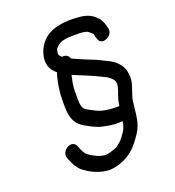

<svg xmlns="http://www.w3.org/2000/svg" viewBox="-210 -783 1036 1138"><g transform="rotate(-30 308.5 -213.5)"><path d="M163.4 -244 158.6 -214C154.6 -188.3 155.5 -166.5 158.4 -147.4C168.2 -91.7 210.6 -69.8 237.4 -47C237.8 -46.7 238.5 -46.1 239.1 -45.7L262.6 -29.7C271.2 -23.9 281.7 -17.6 292.7 -13.5C320.7 -2.9 352.6 12.2 393.5 16.8L408.9 18.7C411.1 19.1 411.3 19.2 414.9 19.8C410 36.6 400.7 52.8 388.3 70.5C365.8 92.5 350.9 110.5 332 120.1C319.2 126.7 308.9 134 301.3 135.6C277.7 140.6 242.6 147.6 221.7 141C186.1 130.8 157.7 107.5 133.7 82.4C122.1 70.3 116 47.3 111.5 25.5L109.2 14.5C97.6 -42 9.1 -7.7 20.5 44.7L22.7 55.2C28.8 89.1 41 124 63.8 148.5C93.9 180.4 130.8 209.1 181.6 225.7C223.4 241 277.2 232 311.5 221.9C373.1 203.8 415.6 160.7 451.1 123.6C469.9 104 488.9 72.4 498.6 39L503.3 26.2C503.5 25.7 503.8 24.8 504 24.1L512.8 -7C515.7 -15 517.2 -19 519.1 -26.2C523.7 -42.6 528.3 -60.5 534.1 -72.1C545.2 -94.8 559.8 -118.4 572.4 -144.1C572.7 -144.7 573.1 -145.8 573.4 -146.6L580.3 -164.6C585.8 -179.2 586.6 -198.7 587 -210.9C589.6 -268.5 552.3 -307.1 521.4 -330L506.7 -340.2C496 -347.6 479.7 -361.8 463.8 -371.7L413.1 -403.6C387.1 -420.8 359.4 -437.3 334.8 -455.5C333.5 -473.5 318.4 -491.3 294.8 -490.1C284.2 -501.7 279.7 -511.7 282.7 -522.3L289.3 -539.8C290.3 -542.5 292.7 -546.3 294.1 -547.7C312.9 -561.6 327 -572 360.9 -572C368.5 -572 376.7 -572.3 390 -570.3C434.8 -563.4 475.4 -558.8 500.3 -542.6C502.3 -541.1 518.1 -522.8 523.4 -515C524.4 -509.9 526 -493.1 526.4 -483.1C529 -423.6 623.5 -447.5 616.2 -504L614.9 -513.1C613.5 -544.3 607.5 -565.2 588.9 -589.1C565.1 -619.5 536 -635 494.4 -645.3C461.6 -653.8 418 -663.6 373.2 -661C285.6 -660.7 225.1 -614.2 198.1 -538.5C181 -485.9 202 -449.8 222.6 -426.6C194.5 -373.2 174.1 -312.4 163.4 -244ZM289.7 -370C310.7 -355.3 333.6 -341.4 355.8 -327.4C386.3 -307.3 418.8 -286.6 445.6 -265.9C457.7 -256.6 465.5 -252.9 470.2 -247.3C487.1 -227.3 501 -216.6 496.7 -189C493.1 -165.9 479 -147.9 464.7 -121C455.1 -103.7 448.5 -85.5 442.6 -68.1C441.7 -68.1 438.7 -68.3 435.5 -68.7L419.6 -71.6C389.1 -77.2 367.2 -84.4 339.2 -95.9L318.7 -107C313.3 -110.5 306.6 -115.3 300.2 -120.5L278.4 -136.8C271.7 -141.8 265.9 -146.6 259.6 -152.5C248.5 -162.4 242.6 -182.2 247.8 -215L252.2 -243C258.1 -280.3 267.3 -320.6 280.3 -347.1C283.6 -353.8 285.6 -360.3 289.7 -370Z"/></g></svg>

Font: Just Breathe
Style: BdObl3
Weight: 400
Foundry: Cannot Into Space Fonts
Version: Version 0.72